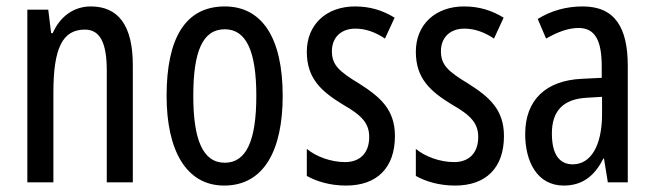

<svg xmlns="http://www.w3.org/2000/svg" viewBox="-20 -567 2035 597"><path d="M262 -547C211 -547 167 -517 144 -464H139L130 -537H65V0H146V-279C146 -417 174 -475 244 -475C292 -475 312 -432 312 -348V0H393V-364C393 -488 348 -547 262 -547Z M859 -269C859 -452 793 -547 679 -547C555 -547 498 -446 498 -269C498 -101 558 10 677 10C802 10 859 -102 859 -269ZM581 -269C581 -407 610 -476 679 -476C746 -476 777 -407 777 -269C777 -130 746 -61 679 -61C611 -61 581 -132 581 -269Z M1208 -144C1208 -226 1163 -265 1097 -307C1034 -345 1012 -365 1012 -408C1012 -450 1040 -478 1085 -478C1118 -478 1149 -466 1177 -447L1207 -512C1170 -535 1130 -547 1084 -547C995 -547 934 -491 934 -406C934 -323 979 -283 1046 -242C1106 -208 1128 -183 1128 -141C1128 -92 1100 -63 1053 -63C1009 -63 963 -80 934 -104V-20C964 -3 1006 10 1056 10C1152 10 1208 -45 1208 -144Z M1547 -144C1547 -226 1502 -265 1436 -307C1373 -345 1351 -365 1351 -408C1351 -450 1379 -478 1424 -478C1457 -478 1488 -466 1516 -447L1546 -512C1509 -535 1469 -547 1423 -547C1334 -547 1273 -491 1273 -406C1273 -323 1318 -283 1385 -242C1445 -208 1467 -183 1467 -141C1467 -92 1439 -63 1392 -63C1348 -63 1302 -80 1273 -104V-20C1303 -3 1345 10 1395 10C1491 10 1547 -45 1547 -144Z M1792 -547C1741 -547 1694 -534 1652 -508L1678 -447C1716 -469 1749 -480 1779 -480C1830 -480 1851 -442 1851 -360V-325L1790 -322C1677 -317 1613 -256 1613 -150C1613 -65 1650 10 1733 10C1789 10 1828 -18 1856 -74H1858L1870 0H1932V-362C1932 -480 1893 -547 1792 -547ZM1804 -263 1852 -266V-212C1852 -114 1817 -56 1761 -56C1720 -56 1696 -86 1696 -152C1696 -222 1731 -259 1804 -263Z"/></svg>

Font: Noto Sans Gujarati UI ExtraCondensed
Style: Regular
Weight: 400
Width: 2
Designer: Jelle Bosma - Monotype Design Team, Universal Thirst
Foundry: Monotype Imaging Inc.
Version: Version 2.106